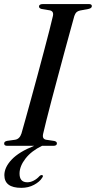

<svg xmlns="http://www.w3.org/2000/svg" viewBox="-20 -720 474 948"><path d="M193 -59.5Q187 -33.5 208 -30L248 -24Q261 -21 261 -12Q261 0 243 0H187.5Q135.5 25 106.2 62.5Q77 100 76.5 136Q76 180 115 180Q131 180 147 171.5Q163 163 174.5 150Q182 143 188 144.5Q196 147 188 158Q176 177.5 148.2 192.5Q120.5 207.5 85 207.5Q1.5 207.5 1.5 144.5Q2 105.5 37.8 67.8Q73.5 30 148.5 0H16Q0.5 0 0.5 -11Q0 -21.5 15 -24.5L54.5 -30Q77 -33.5 86 -61Q93.5 -87 106 -132Q118.5 -177 134 -233.5Q149.5 -290 165.8 -350.2Q182 -410.5 197 -467.2Q212 -524 223.8 -569.8Q235.5 -615.5 241.5 -642Q246 -665 225.5 -669L186 -675.5Q172.5 -679 172.5 -688Q172.5 -700 193.5 -700H418.5Q433.5 -700 433.5 -690Q433.5 -679.5 417.5 -676L375 -668Q364 -665.5 357.8 -659.8Q351.5 -654 347 -641Q339.5 -613.5 326.5 -566.5Q313.5 -519.5 297.8 -461.5Q282 -403.5 265.8 -342.2Q249.5 -281 234.5 -224.8Q219.5 -168.5 208.8 -125Q198 -81.5 193 -59.5Z"/></svg>

Font: Fraunces 72pt
Style: Italic
Weight: 400
Italic angle: -16°
Version: Version 1.000;[b76b70a41]